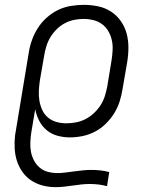

<svg xmlns="http://www.w3.org/2000/svg" viewBox="-20 -558 640 791"><path d="M209 213Q182 213 156.5 206.5Q131 200 109.5 186Q88 172 73 151Q58 130 50 105.5Q42 81 40.5 54Q39 27 42 0L98 -338Q102 -365 111 -391Q120 -417 135 -441Q150 -465 171.5 -484.5Q193 -504 218.5 -516.5Q244 -529 271.5 -533.5Q299 -538 325 -538Q355 -538 384 -532Q413 -526 437 -510.5Q461 -495 477.5 -471.5Q494 -448 501.5 -420.5Q509 -393 509 -362.5Q509 -332 504 -302L485 -192Q481 -166 473 -140.5Q465 -115 450.5 -91.5Q436 -68 415.5 -48Q395 -28 371 -15.5Q347 -3 320.5 2.5Q294 8 268 8Q241 8 216 1Q191 -6 172 -22Q153 -38 141.5 -60.5Q130 -83 125 -108L109 -13Q106 7 105 27.5Q104 48 107.5 67Q111 86 120 103Q129 120 143.5 132.5Q158 145 177.5 150Q197 155 217 155Q234 155 251.5 152.5Q269 150 286 148Q303 146 320.5 144Q338 142 355 142Q374 142 393 144Q412 146 430 151L421 209Q403 204 385 202Q367 200 349 200Q332 200 314.5 202Q297 204 279.5 206.5Q262 209 244.5 211Q227 213 209 213ZM253 -50Q274 -50 294 -54Q314 -58 332.5 -67.5Q351 -77 367 -92Q383 -107 394.5 -125Q406 -143 412 -162.5Q418 -182 422 -202L440 -312Q443 -332 444 -353Q445 -374 440.5 -393.5Q436 -413 426 -430Q416 -447 400.5 -458.5Q385 -470 365 -475Q345 -480 324 -480Q305 -480 285 -476Q265 -472 246.5 -462Q228 -452 213 -437Q198 -422 187.5 -404.5Q177 -387 171 -367.5Q165 -348 162 -329L144 -225Q141 -204 140 -183Q139 -162 142.5 -142Q146 -122 154.5 -104Q163 -86 178 -73.5Q193 -61 212.5 -55.5Q232 -50 253 -50Z"/></svg>

Font: Iosevka Curly Slab LtExObl
Style: Regular
Weight: 300
Width: 7
Italic angle: -9°
Monospace: yes
Designer: Belleve Invis
Foundry: Belleve Invis
Version: Version 11.1.0; ttfautohint (v1.8.3)